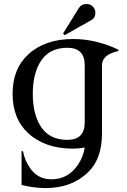

<svg xmlns="http://www.w3.org/2000/svg" viewBox="-20 -745 645 975"><path d="M410.2 3.9Q381.3 9.8 351.1 9.8Q208 9.8 123 -68.8Q43.9 -142.1 43.9 -268.6Q43.9 -395 123 -468.3Q208 -546.9 351.1 -546.9Q467.8 -546.9 581.1 -492.7V-485.8Q498 -467.8 498 -413.6V-68.4Q498 61 428.2 128.9Q344.7 210 212.9 210Q152.3 210 89.4 194.3V22.5H96.7Q106.4 74.2 137.2 114.7Q175.8 165.5 241.2 165.5Q326.7 165.5 376.5 90.8Q402.8 51.3 410.2 3.9ZM418.9 -724.6Q439.9 -724.6 452.1 -710.9Q464.4 -697.3 464.4 -679.2Q464.4 -654.3 443.4 -642.6L308.1 -566.4L300.3 -575.2L379.4 -702.6Q393.1 -724.6 418.9 -724.6ZM321.8 -34.7Q410.2 -34.7 410.2 -123V-414.1Q410.2 -502.4 321.8 -502.4Q226.6 -502.4 182.6 -427.2Q146.5 -365.2 146.5 -268.6Q146.5 -171.9 182.6 -109.9Q226.1 -34.7 321.8 -34.7Z"/></svg>

Font: Modern Antiqua
Style: Book
Weight: 400
Designer: Wojciech Kalinowski "wmk69" (wmk69@o2.pl)
Foundry: Wojciech Kalinowski "wmk69" (wmk69@o2.pl)
Version: Version 3.1.0; 2021-05-28